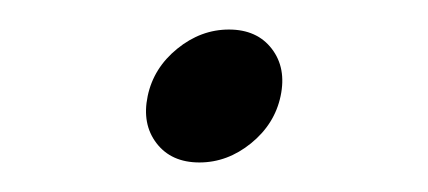

<svg xmlns="http://www.w3.org/2000/svg" viewBox="-20 -315 290 130"><path d="M115 -205Q96 -205 86 -218Q76 -231 80 -250Q84 -269 100 -282Q116 -295 135 -295Q154 -295 164 -282Q174 -269 170 -250Q166 -231 150 -218Q134 -205 115 -205Z"/></svg>

Font: Epunda Slab Light
Style: Italic
Weight: 300
Italic angle: -12°
Designer: Simon Atzbach
Foundry: typofactur
Version: Version 1.102